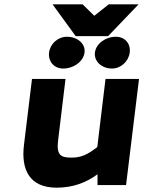

<svg xmlns="http://www.w3.org/2000/svg" viewBox="-20 -856 676 888"><path d="M242 12C318 12 380 -12 431 -50V0H563L623 -491H468L430 -176C383 -139 353 -127 310 -127C260 -127 240 -139 249 -209L283 -491H128L91 -187C76 -68 119 12 242 12ZM480 -689 621 -836H483L416 -783L362 -836H223L330 -689ZM371 -613C376 -654 338 -686 290 -686C248 -686 212 -654 207 -613C202 -572 230 -539 272 -539C321 -539 366 -572 371 -613ZM580 -613C585 -654 558 -686 516 -686C468 -686 424 -654 419 -613C414 -573 450 -539 498 -539C540 -539 575 -573 580 -613Z"/></svg>

Font: Falling Sky
Style: ExBdObl
Weight: 400
Designer: Paul D. Hunt
Foundry: Adobe Systems Incorporated
Version: Version 1.02